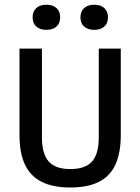

<svg xmlns="http://www.w3.org/2000/svg" viewBox="-20 -806 608 833"><path d="M285 7.5Q210 7.5 161 -17Q112 -41.5 88.2 -92Q64.5 -142.5 64.5 -221V-595H162V-209.5Q162 -138.5 191.2 -105.5Q220.5 -72.5 285 -72.5Q350.5 -72.5 379.5 -105.5Q408.5 -138.5 408.5 -209.5V-595H504V-221Q504 -142.5 480.8 -92Q457.5 -41.5 409 -17Q360.5 7.5 285 7.5ZM389 -676.5Q361 -676.5 345 -690.8Q329 -705 329 -730.5Q329 -756.5 345 -771Q361 -785.5 389 -785.5Q416.5 -785.5 432.5 -771Q448.5 -756.5 448.5 -730.5Q448.5 -705 432.5 -690.8Q416.5 -676.5 389 -676.5ZM181 -676.5Q153.5 -676.5 137.5 -690.8Q121.5 -705 121.5 -730.5Q121.5 -756.5 137.5 -771Q153.5 -785.5 181 -785.5Q209 -785.5 225 -771Q241 -756.5 241 -730.5Q241 -705 225 -690.8Q209 -676.5 181 -676.5Z"/></svg>

Font: Encode Sans SC Condensed Medium
Style: Regular
Weight: 500
Width: 3
Designer: Multiple Designers
Foundry: Impallari Type
Version: Version 3.002